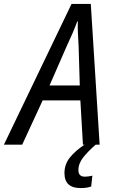

<svg xmlns="http://www.w3.org/2000/svg" viewBox="-81 -736 584 977"><path d="M-61 0H32L136 -225H328L341 0H426L381 -716H283ZM171 -301 258 -500Q274 -534 288 -566.5Q302 -599 312 -627H315Q314 -600 315.5 -566.5Q317 -533 319 -502L325 -301ZM329 221Q362 221 383 213L389 158Q367 163 351 163Q318 163 318 130Q318 95 343.5 63.5Q369 32 406 0H349Q300 33 273.5 67Q247 101 247 145Q247 221 329 221Z"/></svg>

Font: Noto Sans UI SemiCondensed
Style: Italic
Weight: 400
Width: 4
Italic angle: -12°
Designer: Monotype Design Team
Foundry: Monotype Imaging Inc.
Version: Version 1.901